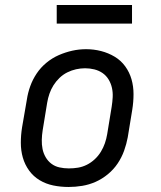

<svg xmlns="http://www.w3.org/2000/svg" viewBox="-20 -737 640 765"><path d="M253 8Q222 8 192.5 2Q163 -4 138 -19Q113 -34 96 -57.5Q79 -81 71 -109Q63 -137 63 -168Q63 -199 68 -230L87 -340Q91 -367 100.5 -393.5Q110 -420 126 -444Q142 -468 165 -487Q188 -506 214.5 -517.5Q241 -529 268 -535Q295 -541 323 -541Q354 -541 383 -533.5Q412 -526 437 -511Q462 -496 479 -472.5Q496 -449 504 -421Q512 -393 512 -362Q512 -331 507 -300L489 -190Q484 -163 474.5 -136.5Q465 -110 449 -86Q433 -62 410 -43Q387 -24 361 -12.5Q335 -1 307.5 3.5Q280 8 253 8ZM254 -66Q273 -66 291 -69Q309 -72 326 -80.5Q343 -89 357.5 -102.5Q372 -116 382 -132.5Q392 -149 398 -166.5Q404 -184 407 -202L425 -312Q428 -331 429 -350Q430 -369 426 -387Q422 -405 412.5 -420.5Q403 -436 388.5 -446Q374 -456 356 -460.5Q338 -465 319 -465Q301 -465 283 -461Q265 -457 248 -448.5Q231 -440 217 -426.5Q203 -413 193 -397Q183 -381 177 -363.5Q171 -346 168 -328L150 -218Q147 -199 146.5 -180Q146 -161 149.5 -143.5Q153 -126 162 -110.5Q171 -95 185 -84.5Q199 -74 217 -70Q235 -66 254 -66ZM206 -643V-717H506V-643Z"/></svg>

Font: Iosevka Curly Slab Extended
Style: Italic
Weight: 400
Width: 7
Italic angle: -9°
Monospace: yes
Designer: Belleve Invis
Foundry: Belleve Invis
Version: Version 11.1.0; ttfautohint (v1.8.3)